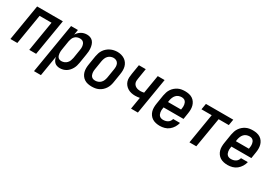

<svg xmlns="http://www.w3.org/2000/svg" viewBox="21 -1393 3459 2451"><g transform="rotate(30 1750.0 -168.0)"><path d="M4 0 92 -530H471L383 0H282L355 -442H179L106 0Z M470 205 592 -530H693L681 -455Q692 -474 708 -490Q724 -506 743 -517Q762 -528 783 -533Q804 -538 825 -538Q851 -538 874.5 -529Q898 -520 913.5 -502Q929 -484 937 -460Q945 -436 947.5 -411.5Q950 -387 948.5 -360.5Q947 -334 942 -309L921 -179Q917 -155 910.5 -132.5Q904 -110 892 -88.5Q880 -67 863.5 -48.5Q847 -30 826 -17Q805 -4 781.5 2Q758 8 735 8Q713 8 692 1.5Q671 -5 656.5 -19.5Q642 -34 633.5 -53Q625 -72 621 -93L572 205ZM707 -80Q729 -80 750 -88.5Q771 -97 786.5 -113.5Q802 -130 810 -151Q818 -172 822 -193L843 -323Q846 -338 846.5 -353Q847 -368 845 -382Q843 -396 837.5 -409Q832 -422 822 -432Q812 -442 798 -446Q784 -450 770 -450Q750 -450 730.5 -443Q711 -436 696.5 -421Q682 -406 674.5 -387Q667 -368 663 -349L642 -219Q639 -203 638 -187.5Q637 -172 638 -157.5Q639 -143 643 -128.5Q647 -114 655.5 -102.5Q664 -91 678 -85.5Q692 -80 707 -80Z M1204 8Q1175 8 1147 2Q1119 -4 1096 -19Q1073 -34 1057 -57Q1041 -80 1034 -107Q1027 -134 1027.5 -163Q1028 -192 1033 -221L1054 -351Q1059 -377 1067 -401.5Q1075 -426 1090 -448.5Q1105 -471 1126 -489Q1147 -507 1171 -518.5Q1195 -530 1220.5 -535.5Q1246 -541 1272 -541Q1301 -541 1328.5 -533.5Q1356 -526 1379 -511Q1402 -496 1418 -473Q1434 -450 1441 -423Q1448 -396 1447.5 -367Q1447 -338 1442 -309L1421 -179Q1417 -153 1408.5 -128.5Q1400 -104 1385 -81.5Q1370 -59 1349.5 -41Q1329 -23 1304.5 -11.5Q1280 0 1254.5 4Q1229 8 1204 8ZM1206 -80Q1227 -80 1248.5 -88Q1270 -96 1286 -113Q1302 -130 1310 -151Q1318 -172 1322 -193L1343 -323Q1347 -345 1346.5 -368Q1346 -391 1337 -410Q1328 -429 1309 -439.5Q1290 -450 1267 -450Q1246 -450 1225 -441.5Q1204 -433 1188.5 -416.5Q1173 -400 1165 -379Q1157 -358 1153 -337L1132 -207Q1129 -192 1128.5 -177Q1128 -162 1130 -148Q1132 -134 1137.5 -121Q1143 -108 1153 -98Q1163 -88 1177 -84Q1191 -80 1206 -80Z M1782 0 1811 -175Q1794 -172 1777.5 -170Q1761 -168 1744 -168Q1715 -168 1687.5 -174Q1660 -180 1636.5 -194Q1613 -208 1595.5 -229Q1578 -250 1569.5 -276.5Q1561 -303 1562.5 -332Q1564 -361 1569 -390L1592 -530H1693L1668 -375Q1665 -359 1664.5 -342.5Q1664 -326 1669 -311.5Q1674 -297 1684.5 -285.5Q1695 -274 1708.5 -267Q1722 -260 1738 -256.5Q1754 -253 1770 -253Q1784 -253 1797.5 -255Q1811 -257 1825 -260L1870 -530H1971L1883 0Z M2208 8Q2179 8 2150.5 2Q2122 -4 2098.5 -18.5Q2075 -33 2058.5 -56Q2042 -79 2034.5 -106Q2027 -133 2027.5 -162.5Q2028 -192 2033 -221L2054 -351Q2059 -377 2067 -401.5Q2075 -426 2090 -448.5Q2105 -471 2126 -489Q2147 -507 2171 -518.5Q2195 -530 2220.5 -534Q2246 -538 2271 -538Q2300 -538 2328.5 -532Q2357 -526 2380 -511Q2403 -496 2418.5 -473Q2434 -450 2441 -423Q2448 -396 2447.5 -367Q2447 -338 2442 -309L2428 -221H2134L2132 -207Q2129 -192 2128.5 -177Q2128 -162 2130.5 -147.5Q2133 -133 2138.5 -120Q2144 -107 2154.5 -97.5Q2165 -88 2179 -84Q2193 -80 2208 -80Q2225 -80 2242 -84Q2259 -88 2274.5 -97.5Q2290 -107 2300 -122Q2310 -137 2314 -154H2415Q2407 -120 2388 -88.5Q2369 -57 2340.5 -34Q2312 -11 2277 -1.5Q2242 8 2208 8ZM2149 -309H2341L2343 -323Q2346 -338 2346.5 -353Q2347 -368 2345 -382Q2343 -396 2337.5 -409Q2332 -422 2322 -432Q2312 -442 2298 -446Q2284 -450 2269 -450Q2248 -450 2226.5 -442Q2205 -434 2189.5 -417Q2174 -400 2165.5 -379Q2157 -358 2153 -337Z M2643 0 2716 -442H2565L2580 -530H2983L2968 -442H2818L2744 0Z M3208 8Q3179 8 3150.5 2Q3122 -4 3098.5 -18.5Q3075 -33 3058.5 -56Q3042 -79 3034.5 -106Q3027 -133 3027.5 -162.5Q3028 -192 3033 -221L3054 -351Q3059 -377 3067 -401.5Q3075 -426 3090 -448.5Q3105 -471 3126 -489Q3147 -507 3171 -518.5Q3195 -530 3220.5 -534Q3246 -538 3271 -538Q3300 -538 3328.5 -532Q3357 -526 3380 -511Q3403 -496 3418.5 -473Q3434 -450 3441 -423Q3448 -396 3447.5 -367Q3447 -338 3442 -309L3428 -221H3134L3132 -207Q3129 -192 3128.5 -177Q3128 -162 3130.5 -147.5Q3133 -133 3138.5 -120Q3144 -107 3154.5 -97.5Q3165 -88 3179 -84Q3193 -80 3208 -80Q3225 -80 3242 -84Q3259 -88 3274.5 -97.5Q3290 -107 3300 -122Q3310 -137 3314 -154H3415Q3407 -120 3388 -88.5Q3369 -57 3340.5 -34Q3312 -11 3277 -1.5Q3242 8 3208 8ZM3149 -309H3341L3343 -323Q3346 -338 3346.5 -353Q3347 -368 3345 -382Q3343 -396 3337.5 -409Q3332 -422 3322 -432Q3312 -442 3298 -446Q3284 -450 3269 -450Q3248 -450 3226.5 -442Q3205 -434 3189.5 -417Q3174 -400 3165.5 -379Q3157 -358 3153 -337Z"/></g></svg>

Font: Iosevka Curly Semibold Oblique
Style: Regular
Weight: 600
Italic angle: -9°
Monospace: yes
Designer: Belleve Invis
Foundry: Belleve Invis
Version: Version 11.1.0; ttfautohint (v1.8.3)